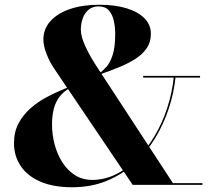

<svg xmlns="http://www.w3.org/2000/svg" viewBox="-20 -780 901 810"><path d="M540 0 209 -490Q189.5 -518.5 176.2 -552.8Q163 -587 163 -613Q163 -658 192.8 -691Q222.5 -724 275.5 -742Q328.5 -760 399 -760Q465 -760 514 -745Q563 -730 589.8 -702.5Q616.5 -675 616.5 -637.5Q616.5 -602.5 599.2 -577Q582 -551.5 552.2 -532.2Q522.5 -513 484 -497.2Q445.5 -481.5 403 -466.5L399.5 -471Q413.5 -481 429 -498Q444.5 -515 455.2 -548Q466 -581 466 -637.5Q466 -665.5 460.2 -692Q454.5 -718.5 439.5 -735.8Q424.5 -753 396.5 -753Q369.5 -753 352.8 -738.2Q336 -723.5 328.5 -701Q321 -678.5 321 -655Q321 -625 341.5 -581.5Q362 -538 394 -490L709.5 -7.5H834V0ZM284 10Q205 10 150.2 -13.8Q95.5 -37.5 67.2 -79.8Q39 -122 39 -176.5Q39 -223.5 58.2 -259.5Q77.5 -295.5 107.5 -322Q137.5 -348.5 170.2 -366.5Q203 -384.5 230 -395.8Q257 -407 270 -413L273 -407.5Q249.5 -394.5 233 -374.2Q216.5 -354 208 -324.5Q199.5 -295 199.5 -254.5Q199.5 -212 210.5 -170.5Q221.5 -129 243 -95.2Q264.5 -61.5 296.2 -41.2Q328 -21 369 -21Q420.5 -21 468.8 -44.5Q517 -68 558.5 -110Q600 -152 632.8 -207.2Q665.5 -262.5 686.2 -326.8Q707 -391 713.5 -458.5H721Q714.5 -391.5 692.8 -324.5Q671 -257.5 634.8 -197.5Q598.5 -137.5 547.2 -90.8Q496 -44 430.2 -17Q364.5 10 284 10ZM584 -452.5V-460H824V-452.5Z"/></svg>

Font: Bodoni Moda 28pt
Style: Bold
Weight: 700
Designer: Owen Earl
Foundry: indestructible type
Version: Version 2.005